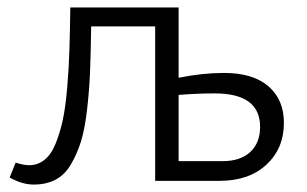

<svg xmlns="http://www.w3.org/2000/svg" viewBox="-20 -486 825 516"><path d="M582 -290Q660 -290 701.5 -254Q743 -218 743 -156Q743 -87 696 -43.5Q649 0 571 0H397V-415H225Q224 -343 222 -293.5Q220 -244 214 -191.5Q208 -139 197.5 -105.5Q187 -72 170.5 -44Q154 -16 129 -3Q104 10 71 10Q39 10 6 -9L22 -49Q44 -42 58 -42Q81 -42 99 -56Q117 -70 129 -99Q141 -128 148.5 -162.5Q156 -197 160.5 -249.5Q165 -302 166.5 -350Q168 -398 169 -466H460V-277Q524 -290 582 -290ZM579 -53Q626 -53 652.5 -77.5Q679 -102 679 -145Q679 -235 557 -235Q513 -235 460 -231V-53Z"/></svg>

Font: EauTestSC
Style: Regular
Weight: 400
Designer: Christian Thalmann (Catharsis Fonts)
Version: Version 0.001;PS 000.001;hotconv 1.0.88;makeotf.lib2.5.64775